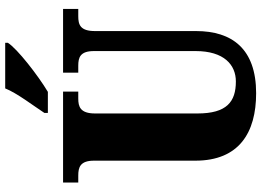

<svg xmlns="http://www.w3.org/2000/svg" viewBox="-150 -820 981 720"><g transform="rotate(-90 340.0 -460.5)"><path d="M276 -784V-771H355C417 -808 517 -886 539 -921V-931H368C350 -886 302 -824 276 -784ZM350 10C517 10 583 -81 583 -215V-594C583 -650 607 -657 639 -657H666V-714H427V-657H453C484 -657 508 -650 508 -598V-217C508 -110 456 -66 394 -66C318 -66 274 -100 274 -210V-594C274 -650 300 -657 330 -657H356V-714H15V-657H41C72 -657 97 -650 97 -598V-218C97 -54 202 10 350 10Z"/></g></svg>

Font: Noto Serif Bengali Condensed Black
Style: Regular
Weight: 900
Width: 3
Designer: Juan Bruce, Universal Thirst, Indian Type Foundry and the Monotype Design Team.
Foundry: Monotype Imaging Inc.
Version: Version 2.003